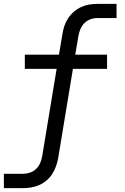

<svg xmlns="http://www.w3.org/2000/svg" viewBox="-24 -755 644 990"><path d="M-4 215V141H95Q113 141 131 135Q149 129 163 115Q177 101 184 83.5Q191 66 194 48L268 -400H104V-473H280L298 -580Q301 -601 308 -621.5Q315 -642 327.5 -661Q340 -680 357.5 -695Q375 -710 395 -719Q415 -728 436 -731.5Q457 -735 478 -735H577V-662H478Q460 -662 442 -655.5Q424 -649 410.5 -635Q397 -621 390 -603.5Q383 -586 380 -568L364 -473H528V-400H352L276 60Q272 81 265 101.5Q258 122 246 141Q234 160 216.5 175Q199 190 178.5 199Q158 208 137 211.5Q116 215 95 215Z"/></svg>

Font: Iosevka SS04 Extended Oblique
Style: Regular
Weight: 400
Width: 7
Italic angle: -9°
Monospace: yes
Designer: Belleve Invis
Foundry: Belleve Invis
Version: Version 19.0.0; ttfautohint (v1.8.4)